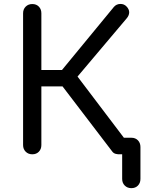

<svg xmlns="http://www.w3.org/2000/svg" viewBox="-20 -802 767 998"><path d="M663 176Q642 176 628.5 162.5Q615 149 615 128V0H606Q595 1 582.5 -2Q570 -5 563 -15L305 -353H195V-48Q195 -27 182 -13.5Q169 0 148 0Q127 0 113.5 -13.5Q100 -27 100 -48V-733Q100 -754 113.5 -767.5Q127 -781 148 -781Q169 -781 182 -767.5Q195 -754 195 -733V-438H302L572 -766Q585 -781 605 -781.5Q625 -782 638 -768Q652 -753 651.5 -737Q651 -721 638 -706L383 -404L624 -86H663Q684 -86 697 -72.5Q710 -59 710 -38V128Q710 149 697 162.5Q684 176 663 176Z"/></svg>

Font: Comfortaa SemiBold
Style: Regular
Weight: 600
Designer: Johan Aakerlund
Foundry: Johan Aakerlund
Version: Version 3.104; ttfautohint (v1.8.1.43-b0c9)